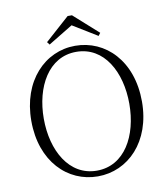

<svg xmlns="http://www.w3.org/2000/svg" viewBox="-98 -995 955 1092"><g transform="rotate(-10 379.5 -449.0)"><path d="M392 -913H367L226 -787L238 -771L404 -872H356L521 -771L533 -787ZM379 15C554 15 699 -129 699 -361C699 -597 554 -739 379 -739C205 -739 60 -593 60 -361C60 -126 205 15 379 15ZM379 -18C219 -18 132 -177 132 -361C132 -545 219 -704 379 -704C540 -704 626 -545 626 -361C626 -177 540 -18 379 -18Z"/></g></svg>

Font: Source Han Serif CN VF
Style: Regular
Weight: 250
Designer: Ryoko NISHIZUKA 西塚涼子 (kana & ideographs); Frank Grießhammer (Latin, Greek & Cyrillic); Wenlong ZHANG 张文龙 (bopomofo); San
Foundry: Adobe
Version: Version 2.002;hotconv 1.1.0;makeotfexe 2.6.0